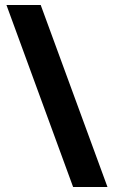

<svg xmlns="http://www.w3.org/2000/svg" viewBox="-20 -740 455 766"><path d="M142.4 -720.1 408.8 6.1H271.7L5.7 -720.1Z"/></svg>

Font: Noto Sans Symbols
Style: Regular
Weight: 400
Designer: Monotype Design Team
Foundry: Monotype Imaging Inc.
Version: Version 2.002